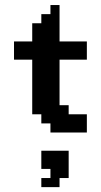

<svg xmlns="http://www.w3.org/2000/svg" viewBox="-20 -539 410 781"><path d="M148.1 -74.1H111.1V-296.3H37V-370.4H111.1V-444.4H148.1V-481.5H185.2V-518.5H222.2V-370.4H333.3V-296.3H222.2V-111.1H259.3V-74.1H333.3V0H185.2V-37H148.1ZM148.1 74.1H259.3V185.2H222.2V222.2H148.1V185.2H185.2V148.1H148.1Z"/></svg>

Font: Jersey 15
Style: Regular
Weight: 400
Designer: Sarah Cadigan-Fried
Version: Version 1.001; ttfautohint (v1.8.4.7-5d5b)